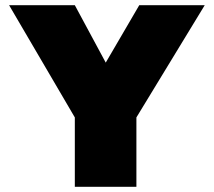

<svg xmlns="http://www.w3.org/2000/svg" viewBox="-20 -719 823 739"><path d="M268 -267 15 -699H268L387 -478L516 -699H768L505 -267V0H268Z"/></svg>

Font: Prompt Black
Style: Regular
Weight: 900
Designer: Katatrad Team
Foundry: CadsonDemak
Version: Version 1.001